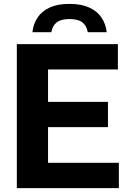

<svg xmlns="http://www.w3.org/2000/svg" viewBox="-20 -967 667 987"><path d="M66.5 0V-740H586V-610H227V-130H591V0ZM163 -313.5V-443.5H535V-313.5ZM146.5 -801.5Q151.5 -845.5 174 -878.2Q196.5 -911 237 -929Q277.5 -947 337 -947Q396.5 -947 437.2 -929Q478 -911 500.8 -878.2Q523.5 -845.5 528.5 -801.5H431Q425.5 -835 403.5 -852Q381.5 -869 337 -869Q293.5 -869 271.5 -852Q249.5 -835 244 -801.5Z"/></svg>

Font: Encode Sans SC Condensed Thin
Style: Bold
Weight: 700
Version: Version 3.002